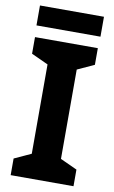

<svg xmlns="http://www.w3.org/2000/svg" viewBox="-96 -1020 582 978"><g transform="rotate(10 194.5 -531.5)"><path d="M360 -970H29V-867H360ZM357 -93V-179L270 -219V-681L357 -721V-807H32V-721L119 -681V-219L32 -179V-93Z"/></g></svg>

Font: Noto Sans Telugu UI
Style: Bold
Weight: 700
Designer: Jelle Bosma - Monotype Design Team
Foundry: Monotype Imaging Inc.
Version: Version 2.005